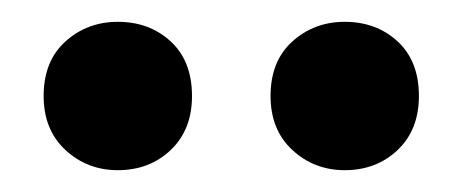

<svg xmlns="http://www.w3.org/2000/svg" viewBox="-20 -746 424 176"><path d="M296 -590Q268 -590 248 -608.5Q228 -627 228 -658Q228 -690 248 -708Q268 -726 296 -726Q325 -726 344.5 -708Q364 -690 364 -658Q364 -627 344.5 -608.5Q325 -590 296 -590ZM88 -590Q60 -590 40 -608.5Q20 -627 20 -658Q20 -690 40 -708Q60 -726 88 -726Q117 -726 136.5 -708Q156 -690 156 -658Q156 -627 136.5 -608.5Q117 -590 88 -590Z"/></svg>

Font: AR One Sans
Style: Bold
Weight: 700
Designer: Niteesh Yadav
Foundry: Niteesh Yadav
Version: Version 1.001;gftools[0.9.33]